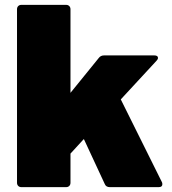

<svg xmlns="http://www.w3.org/2000/svg" viewBox="-20 -770 708 790"><path d="M68 0Q60 0 55 -5Q50 -10 50 -18V-732Q50 -740 55 -745Q60 -750 68 -750H252Q260 -750 265 -745Q270 -740 270 -732V-388L386 -531Q394 -542 408 -542H615Q622 -542 626 -539.5Q630 -537 630 -532Q630 -526 624 -520L477 -361L646 -21Q648 -18 648 -12Q648 0 633 0H432Q416 0 411 -13L325 -198L270 -138V-18Q270 -10 265 -5Q260 0 252 0Z"/></svg>

Font: LINE Seed Sans TH App Heavy
Style: Regular
Weight: 900
Designer: Dalton Maag Ltd | Thai characters by Cadson Demak Co.,Ltd.
Foundry: Dalton Maag Ltd
Version: Version 1.003